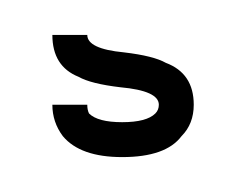

<svg xmlns="http://www.w3.org/2000/svg" viewBox="-20 -20 141 110"><path d="M75 16Q91 22 91 40Q91 51 84 58Q75 70 50 70Q26 70 16 58Q10 50 10 40H30Q30 43 31 45Q36 50 50 50Q64 50 69 45Q71 43 71 40Q71 32 49 30Q32 28 25 24Q10 18 10 0H30Q30 8 51 10Q68 12 75 16Z"/></svg>

Font: Venice Serif Bold
Style: Regular
Weight: 700
Designer: Bruno Pierini
Foundry: Unio | Creative Solutions
Version: Version 1.000;PS 001.000;hotconv 1.0.70;makeotf.lib2.5.58329